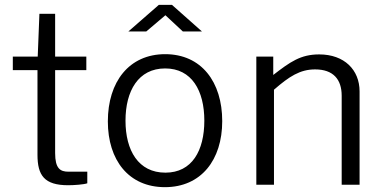

<svg xmlns="http://www.w3.org/2000/svg" viewBox="-20 -764 1589 794"><path d="M337 -530H208V-707H143L136 -530H33V-474H135V-124C135 -39 163 2 262 2C287 2 327 -1 341 -6V-54H263C229 -54 208 -67 208 -131V-474H337Z M662 10C812 10 899 -103 899 -263C899 -425 813 -540 663 -540C514 -540 426 -426 426 -262C426 -102 512 10 662 10ZM815 -634 691 -744H637L511 -634H585L664 -701L736 -634ZM664 -50C552 -50 499 -142 499 -265C499 -388 552 -481 663 -481C773 -481 825 -389 825 -265C825 -141 774 -50 664 -50Z M1113 0V-393C1176 -448 1221 -477 1283 -477C1358 -477 1393 -436 1393 -368V0H1467V-386C1467 -475 1404 -539 1300 -539C1223 -539 1180 -508 1110 -454V-530H1040V0Z"/></svg>

Font: Cheyenne Sans Light
Style: Regular
Weight: 300
Designer: The Public Sans project authors (U.S. Web Design System), Libre Franklin designed by Pablo Impallari and Rodrigo Fuenzal
Foundry: The Cheyenne Sans Project Authors
Version: Version 2.007